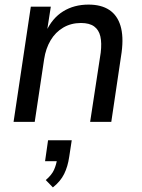

<svg xmlns="http://www.w3.org/2000/svg" viewBox="-20 -530 616 835"><path d="M39 0 114 -501H201L184 -392H180Q207 -451 254.5 -480.5Q302 -510 365 -510Q420 -510 455 -487Q490 -464 504 -418Q518 -372 509 -303L464 0H372L418 -301Q423 -343 416.5 -371.5Q410 -400 389.5 -415Q369 -430 332 -430Q289 -430 255 -410Q221 -390 200 -354.5Q179 -319 172 -273L131 0ZM210 285 179 253Q205 231 215 208.5Q225 186 229 159L246 171H176L189 80H292L281 152Q275 194 259 226.5Q243 259 210 285Z"/></svg>

Font: Nunitoga
Style: Medium Italic
Weight: 500
Italic angle: -9°
Designer: Vernon Adams
Foundry: Vernon Adams
Version: Version 1.0